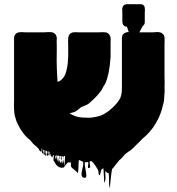

<svg xmlns="http://www.w3.org/2000/svg" viewBox="-20 -725 845 915"><path d="M764 -308Q765 -298 764.5 -288.5Q764 -279 763 -269Q763 -246 758 -229Q758 -228 757 -227Q751 -196 738 -167.5Q725 -139 707 -114Q705 -111 702.5 -108Q700 -105 697 -102Q697 -102 695 -98Q693 -97 691.5 -95Q690 -93 688 -91L678 -81Q674 -77 669 -73Q664 -69 659 -64Q655 -60 647 -51.5Q639 -43 631 -36Q631 -36 630.5 -36Q630 -36 630 -35L617 -22Q613 -18 608.5 -14Q604 -10 599 -6Q590 1 593 -1.5Q596 -4 599 -7Q602 -10 593 -3L580 7Q579 8 578 9Q577 10 575 11Q572 15 568.5 19Q565 23 561 27Q557 31 554 34Q551 37 547 40Q542 46 535.5 54.5Q529 63 522 72Q524 70 521 73.5Q518 77 518 77Q518 77 517.5 77.5Q517 78 514 80Q511 96 509.5 111Q508 126 506 142Q505 149 504.5 161.5Q504 174 502 168Q499 151 499.5 133.5Q500 116 498 100Q498 100 495 100Q494 99 493 99Q492 99 491 98Q489 96 487 95Q486 93 484.5 90.5Q483 88 483 90Q481 103 482.5 117Q484 131 479 143Q477 148 476.5 142Q476 136 476 126.5Q476 117 475 112Q474 103 474 94Q474 85 472 76L469 79Q469 79 468.5 79Q468 79 468 80Q464 82 463 83Q462 86 459.5 97Q457 108 455 110Q454 111 452.5 109Q451 107 451 106Q449 99 449.5 97Q450 95 449.5 92Q449 89 444 79Q442 77 441 75Q441 74 439 72Q439 72 437 68Q433 63 429.5 57.5Q426 52 421 48Q421 47 418.5 45Q416 43 415 43Q415 43 411.5 43Q408 43 408 44Q406 51 409 62.5Q412 74 404 76Q397 78 399.5 65.5Q402 53 400 46Q401 47 392 48H388Q387 49 385.5 48Q384 47 384 49Q383 61 387 79.5Q391 98 391.5 111.5Q392 125 380 122Q368 119 368.5 105.5Q369 92 373.5 75.5Q378 59 376 46Q376 45 372 45Q368 41 365 41Q364 41 360 39Q356 37 356 37Q354 53 354 68.5Q354 84 351 100Q351 101 349.5 98.5Q348 96 347 95Q346 94 345 93Q344 92 342 91Q339 88 336 85.5Q333 83 329 80Q318 72 318 64.5Q318 57 318 44Q318 45 317.5 46.5Q317 48 317 50Q316 51 315 50Q314 49 312 49Q308 47 304 50Q300 52 297.5 55.5Q295 59 292 62Q291 63 290 66Q289 69 288 67Q287 59 288.5 46Q290 33 290 24Q290 15 284 20Q282 22 281 24Q281 20 276 20Q274 20 272 22Q271 21 268 19Q264 17 264 20Q262 18 260 17Q255 14 255 22Q255 18 252 15H249Q248 18 250 27Q252 36 253 44Q254 39 255 34.5Q256 30 256 26Q257 31 258.5 37.5Q260 44 261 50L264 36Q265 40 266 44.5Q267 49 268 54Q269 50 270 47Q271 44 272 40L276 56Q277 51 278.5 45.5Q280 40 281 36Q283 48 286.5 61Q290 74 280 74Q278 74 277 73Q276 75 272 75Q273 75 268.5 73.5Q264 72 264 72Q266 73 262 71Q258 69 256 68Q254 67 250.5 63Q247 59 248 60Q245 58 242.5 51.5Q240 45 241 48Q234 43 235 34Q236 25 237 15Q236 15 235 14.5Q234 14 233 15Q231 17 231 20Q231 23 229 25Q228 26 225 20Q223 17 221 15V13Q220 12 220 10Q219 8 218.5 4.5Q218 1 217 -2Q215 -2 215 1Q215 2 216 6Q217 10 215 14Q215 16 213 16Q212 16 212 15.5Q212 15 211 15Q210 14 212 0V-1Q212 -4 210 -4Q208 -4 207.5 -0.5Q207 3 208 7Q208 8 208.5 9.5Q209 11 209 12Q209 18 206 17Q204 17 204 15L203 14Q202 11 204 4Q206 -1 204 -5Q204 -5 203.5 -5.5Q203 -6 202 -6Q198 -5 199 1Q200 7 200 12Q201 15 200 16Q200 17 198 17Q195 17 195 10Q196 5 197 -1Q198 -7 194 -9Q192 -9 192 -6Q192 0 193 3Q193 5 193.5 7Q194 9 193 11Q193 13 191 13Q188 13 188 10Q187 6 189 -2Q189 -10 187 -12Q185 -12 185 -10V-3Q187 1 186.5 2.5Q186 4 185 5Q185 6 183 6Q179 5 180.5 -3Q182 -11 181 -15L180 -16Q179 -18 178 -15Q177 -12 178 -13Q178 -12 178.5 -8Q179 -4 177 -3Q177 -2 176 -2Q173 -2 173 -4Q165 -9 165 -15Q164 -17 162 -19Q160 -21 158 -22Q154 -27 148.5 -31Q143 -35 138 -40Q134 -44 131 -48.5Q128 -53 124 -57Q103 -73 90 -92Q82 -102 75.5 -113Q69 -124 64 -135Q61 -140 58.5 -147Q56 -154 54 -162Q48 -179 47 -202Q46 -225 47 -246V-544Q47 -550 48.5 -553Q50 -556 52 -560Q58 -569 71 -571Q74 -571 76.5 -571.5Q79 -572 82 -572Q87 -572 92 -571.5Q97 -571 101 -571H184Q189 -571 193 -571Q197 -571 201 -572Q209 -572 217 -572Q225 -572 232 -570Q239 -567 244 -562Q245 -561 247 -557L250 -549Q251 -544 250.5 -538Q250 -532 250 -527Q251 -505 250.5 -481Q250 -457 250 -437Q250 -424 251 -394Q252 -364 254 -335Q255 -335 255 -336Q257 -336 258 -336.5Q259 -337 260 -337Q264 -339 264 -339Q276 -346 284 -358Q284 -359 284.5 -359Q285 -359 285 -360Q287 -363 289 -366.5Q291 -370 292 -374Q296 -383 297 -391L300 -404Q301 -406 301 -410Q301 -412 301.5 -414Q302 -416 302 -418Q303 -424 303.5 -430Q304 -436 304 -443Q305 -450 305 -456Q305 -462 305 -471V-508Q305 -517 304.5 -528Q304 -539 306 -549Q308 -558 313 -563Q316 -566 318 -567Q323 -571 332 -571Q337 -572 342.5 -571.5Q348 -571 352 -571H452Q454 -571 463.5 -571.5Q473 -572 480 -571Q492 -571 500 -561L504 -555Q508 -548 507.5 -539Q507 -530 507 -522V-462Q507 -458 507 -453.5Q507 -449 506 -444Q505 -430 503.5 -416Q502 -402 499 -389Q499 -384 497 -376Q494 -363 490 -349Q486 -335 479 -322L475 -316Q475 -315 474.5 -315Q474 -315 474 -315Q470 -307 466.5 -300Q463 -293 458 -288Q442 -266 417 -244Q413 -241 410.5 -238Q408 -235 404 -232Q397 -227 388.5 -223.5Q380 -220 371 -216L365 -213Q360 -209 355.5 -205Q351 -201 346 -198Q339 -192 330 -190Q321 -188 312 -185Q312 -185 312.5 -185Q313 -185 313 -184Q326 -176 338 -172Q339 -171 340 -171Q341 -171 341.5 -170.5Q342 -170 343 -170Q357 -166 371 -165Q385 -164 399 -164H409Q413 -165 419 -165L437 -168Q446 -170 454.5 -172.5Q463 -175 471 -179Q493 -190 518.5 -214Q544 -238 554 -260Q555 -262 555 -263.5Q555 -265 556 -266Q559 -276 560 -286Q561 -296 561 -306V-529Q561 -535 561 -541.5Q561 -548 562 -553Q563 -555 564 -557.5Q565 -560 566 -561Q567 -561 567 -562Q573 -568 580 -570Q584 -572 588.5 -572Q593 -572 597 -572H602Q607 -572 613 -571.5Q619 -571 623 -571H710Q718 -571 726 -572Q734 -573 741 -571Q748 -570 752 -566.5Q756 -563 759 -560L762 -554Q764 -550 764 -546Q765 -539 764.5 -531Q764 -523 764 -516V-365Q764 -355 764.5 -340Q765 -325 764 -308ZM245 36Q247 23 247.5 21.5Q248 20 243 15Q243 19 243.5 25Q244 31 245 36ZM264 20Q267 26 264 36Q263 31 263 26.5Q263 22 264 20ZM272 22Q276 27 272 40Q268 26 272 22ZM281 36Q280 28 281 24Q283 28 281 36ZM644 -571Q638 -562 623.5 -554Q609 -546 601 -559Q595 -567 591.5 -577.5Q588 -588 585 -598H580Q579 -599 577.5 -599Q576 -599 574 -600Q567 -605 565 -611Q563 -617 563 -624V-667Q563 -672 562.5 -677Q562 -682 563 -687Q565 -696 570 -700L575 -703Q580 -705 582.5 -705Q585 -705 589 -705H648Q670 -705 670 -684Q671 -679 670.5 -673.5Q670 -668 670 -663V-619Q670 -608 660 -601Q656 -594 652.5 -586.5Q649 -579 644 -571Z"/></svg>

Font: Rubik Wet Paint
Style: Regular
Weight: 400
Designer: Hubert and Fischer, NaN
Foundry: Hubert and Fischer, NaN
Version: Version 2.200